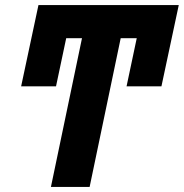

<svg xmlns="http://www.w3.org/2000/svg" viewBox="-20 -734 722 754"><path d="M332 0 454 -584H517L477 -395H614L682 -714H131L63 -395H200L240 -584H302L180 0Z"/></svg>

Font: Noto Sans Display SemiCondensed Extra
Style: Italic
Weight: 800
Width: 4
Italic angle: -12°
Designer: Monotype Design Team
Foundry: Monotype Imaging Inc.
Version: Version 1.900